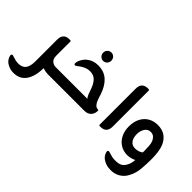

<svg xmlns="http://www.w3.org/2000/svg" viewBox="-148 -1049 1756 1756"><g transform="rotate(45 730.0 -171.0)"><path d="M283 -97H318V0H285Q263 0 245 -3.5Q227 -7 212 -13Q210 95 168 155Q126 215 42 214Q16 214 -7 205.5Q-30 197 -50 183Q-64 171 -74 155Q-84 139 -87 120Q-88 113 -84 108Q-80 103 -73 103Q-69 103 -65 104.5Q-61 106 -58 107Q-35 115 -16.5 119Q2 123 23 122Q72 120 93 88.5Q114 57 114 -3V-284Q114 -366 192 -366H201Q212 -366 212 -356V-178Q212 -133 234 -115Q256 -97 283 -97Z M549 -552Q571 -552 586 -536.5Q601 -521 601 -498Q601 -476 586 -460Q571 -444 549 -444Q527 -444 511.5 -460Q496 -476 496 -498Q496 -521 511.5 -536.5Q527 -552 549 -552ZM748 0H307L306 -97H693Q680 -110 671.5 -131.5Q663 -153 649 -194Q631 -241 604 -267Q577 -293 533 -293Q499 -293 468.5 -278Q438 -263 414 -242Q405 -233 395 -234Q383 -234 383 -247Q383 -274 401 -304Q419 -334 441 -350Q463 -367 488.5 -375.5Q514 -384 548 -384Q624 -384 673.5 -339Q723 -294 750 -211Q763 -168 771.5 -148Q780 -128 794 -112Q806 -99 826 -97Q833 -96 835.5 -95Q838 -94 838 -86Q838 -49 815 -24.5Q792 0 748 0Z M958 0H950Q939 0 939 -10V-474Q939 -556 1017 -556H1025Q1036 -556 1036 -546V-82Q1036 0 958 0Z M1475 -279Q1487 -249 1492.5 -208Q1498 -167 1498 -123Q1498 -58 1492.5 5Q1487 68 1460 118Q1438 164 1396 189.5Q1354 215 1303 214Q1267 214 1239.5 204Q1212 194 1192 178Q1179 166 1170.5 151.5Q1162 137 1159 121Q1156 103 1173 103Q1177 103 1181 104.5Q1185 106 1188 107Q1210 114 1229.5 118.5Q1249 123 1286 122Q1339 121 1366.5 84Q1394 47 1398 -11Q1373 1 1351.5 5.5Q1330 10 1311 10Q1260 9 1221 -16.5Q1182 -42 1160.5 -86Q1139 -130 1139 -185Q1139 -249 1162.5 -293.5Q1186 -338 1226.5 -361Q1267 -384 1317 -384Q1378 -384 1416.5 -356Q1455 -328 1475 -279ZM1398 -129Q1398 -157 1395.5 -190.5Q1393 -224 1385 -243Q1375 -265 1359 -279Q1343 -293 1317 -293Q1280 -293 1260 -261.5Q1240 -230 1240 -189Q1240 -140 1261.5 -112Q1283 -84 1320 -84Q1342 -84 1362 -90Q1382 -96 1397 -108Q1397 -113 1397.5 -118Q1398 -123 1398 -129Z"/></g></svg>

Font: Zain
Style: Bold
Weight: 700
Designer: Zain,Boutros
Foundry: Mobile Telecommunications Company (Zain), 2024
Version: Version 1.50; ttfautohint (v1.8.4)